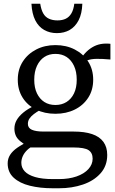

<svg xmlns="http://www.w3.org/2000/svg" viewBox="-20 -763 617 1026"><path d="M570 -445Q526 -449 496 -448.5Q466 -448 446.5 -440.5Q427 -433 414 -415L401 -430Q416 -458 433.5 -477.5Q451 -497 472.5 -510Q494 -523 518 -527.5Q542 -532 570 -529ZM276 -155Q218 -155 172.5 -177.5Q127 -200 101 -241Q75 -282 75 -337Q75 -392 101.5 -433.5Q128 -475 173.5 -498.5Q219 -522 276 -522Q334 -522 379.5 -498.5Q425 -475 451.5 -433.5Q478 -392 478 -337Q478 -282 451.5 -241Q425 -200 379.5 -177.5Q334 -155 276 -155ZM276 -202Q310 -202 335.5 -218Q361 -234 375.5 -264Q390 -294 390 -337Q390 -380 375.5 -411Q361 -442 336 -458.5Q311 -475 276 -475Q242 -475 217 -458.5Q192 -442 177.5 -411Q163 -380 163 -337Q163 -294 177.5 -264Q192 -234 217 -218Q242 -202 276 -202ZM261 243Q194 243 139.5 229.5Q85 216 53 186.5Q21 157 21 110Q21 85 34 64.5Q47 44 73 26Q99 8 138 -10L166 12Q140 24 124.5 39.5Q109 55 101.5 72Q94 89 94 107Q94 133 112 152.5Q130 172 167.5 183Q205 194 262 194H295Q348 194 388.5 180Q429 166 452 141Q475 116 475 85Q475 54 453.5 39.5Q432 25 372 25H133V22Q105 6 87.5 -9Q70 -24 63.5 -40.5Q57 -57 57 -75Q57 -100 69 -121Q81 -142 104.5 -161.5Q128 -181 164 -198L196 -176Q176 -165 161 -153.5Q146 -142 137.5 -129.5Q129 -117 129 -101Q129 -79 150.5 -69.5Q172 -60 212 -60H373Q432 -60 472 -46.5Q512 -33 532.5 -5Q553 23 553 65Q553 123 517.5 163Q482 203 423.5 223Q365 243 296 243ZM284 -586Q323 -586 352.5 -603Q382 -620 400 -654.5Q418 -689 420 -743H377Q373 -711 361.5 -691.5Q350 -672 331.5 -663Q313 -654 287 -654Q261 -654 241.5 -663Q222 -672 211 -691.5Q200 -711 195 -743H148Q151 -689 168.5 -654.5Q186 -620 216 -603Q246 -586 284 -586Z"/></svg>

Font: Roboto Serif 72pt
Style: Regular
Weight: 400
Designer: Greg Gazdowicz
Foundry: Commercial Type
Version: Version 1.008